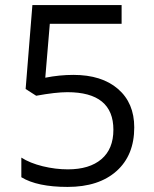

<svg xmlns="http://www.w3.org/2000/svg" viewBox="-20 -734 612 764"><path d="M272 -436Q384.8 -436 449.5 -380.1Q514.2 -324.2 514.2 -227.1Q514.2 -116.2 443.6 -53.2Q373 9.8 249 9.8Q128.4 9.8 64.9 -28.8V-106.9Q99.1 -85 149.9 -72.5Q200.7 -60.1 250 -60.1Q335.9 -60.1 383.5 -100.6Q431.2 -141.1 431.2 -217.8Q431.2 -367.2 248 -367.2Q201.7 -367.2 124 -353L82 -379.9L108.9 -713.9H463.9V-639.2H178.2L160.2 -424.8Q216.3 -436 272 -436Z"/></svg>

Font: f1_56222 
Style: Regular
Weight: 400
Foundry: Ascender Corporation
Version: Version 1.10